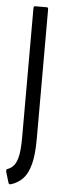

<svg xmlns="http://www.w3.org/2000/svg" viewBox="-62 -683 286 849"><g transform="rotate(5 81.0 -258.0)"><path d="M22 138Q12 142 9 132L-5 85Q-6 80 -5 76.5Q-4 73 1 72Q18 66 29.5 50.5Q41 35 46.5 6Q52 -23 52 -71V-646Q52 -655 59 -655H111Q117 -655 117 -646V-72Q117 -2 106 40.5Q95 83 74 105.5Q53 128 22 138Z"/></g></svg>

Font: Sofia Sans Extra Condensed
Style: Regular
Weight: 400
Designer: Botio Nikoltchev, Ani Petrova
Foundry: lettersoup
Version: Version 4.101